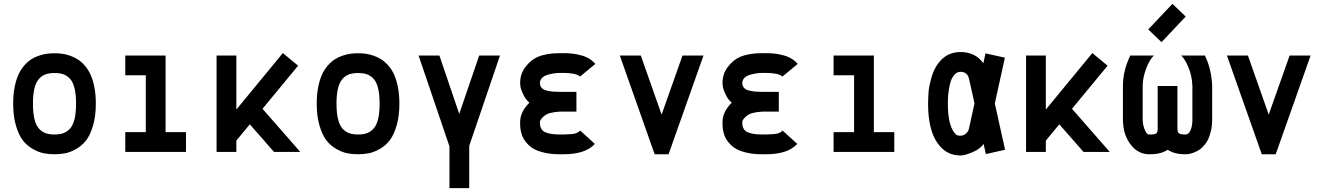

<svg xmlns="http://www.w3.org/2000/svg" viewBox="-20 -788 6864 996"><path d="M477.1 -250.5Q477.1 -185.5 462.6 -136.5Q448.2 -87.4 426.8 -59.8Q405.3 -32.2 375 -15.1Q344.7 2 318.4 7.1Q292 12.2 262.7 12.2Q233.4 12.2 207 7.1Q180.7 2 150.4 -15.1Q120.1 -32.2 98.6 -59.8Q77.1 -87.4 62.7 -136.5Q48.3 -185.5 48.3 -250.5Q48.3 -297.4 55.9 -335.9Q63.5 -374.5 75.7 -401.1Q87.9 -427.7 105.7 -448Q123.5 -468.3 142.1 -480.2Q160.6 -492.2 182.9 -499.5Q205.1 -506.8 223.6 -509.3Q242.2 -511.7 262.7 -511.7Q282.7 -511.7 301.8 -509.3Q320.8 -506.8 342.8 -499.3Q364.7 -491.7 383.3 -480Q401.9 -468.3 419.7 -448Q437.5 -427.7 449.7 -401.1Q461.9 -374.5 469.5 -335.9Q477.1 -297.4 477.1 -250.5ZM262.7 -409.2Q234.9 -409.2 215.1 -401.9Q195.3 -394.5 180.4 -376.7Q165.5 -358.9 158.2 -327.6Q150.9 -296.4 150.9 -250.5Q150.9 -202.1 158.9 -169.7Q167 -137.2 182.6 -120.4Q198.2 -103.5 217.3 -96.9Q236.3 -90.3 262.7 -90.3Q289.6 -90.3 308.6 -97.2Q327.6 -104 343.3 -121.1Q358.9 -138.2 366.7 -170.4Q374.5 -202.6 374.5 -250.5Q374.5 -297.9 366.7 -330.1Q358.9 -362.3 343.3 -379.2Q327.6 -396 308.6 -402.6Q289.6 -409.2 262.7 -409.2Z M629.9 -500H838.9V-102.5H944.8V0H629.9V-102.5H736.3V-397.5H629.9Z M1206.1 0H1103.5V-500H1206.1V-219.7L1447.3 -512.7L1526.4 -447.3L1341.8 -223.6L1537.6 0H1401.4L1275.9 -143.1L1206.1 -58.6Z M2051.8 -250.5Q2051.8 -185.5 2037.4 -136.5Q2022.9 -87.4 2001.5 -59.8Q1980 -32.2 1949.7 -15.1Q1919.4 2 1893.1 7.1Q1866.7 12.2 1837.4 12.2Q1808.1 12.2 1781.7 7.1Q1755.4 2 1725.1 -15.1Q1694.8 -32.2 1673.3 -59.8Q1651.9 -87.4 1637.5 -136.5Q1623 -185.5 1623 -250.5Q1623 -297.4 1630.6 -335.9Q1638.2 -374.5 1650.4 -401.1Q1662.6 -427.7 1680.4 -448Q1698.2 -468.3 1716.8 -480.2Q1735.4 -492.2 1757.6 -499.5Q1779.8 -506.8 1798.3 -509.3Q1816.9 -511.7 1837.4 -511.7Q1857.4 -511.7 1876.5 -509.3Q1895.5 -506.8 1917.5 -499.3Q1939.5 -491.7 1958 -480Q1976.6 -468.3 1994.4 -448Q2012.2 -427.7 2024.4 -401.1Q2036.6 -374.5 2044.2 -335.9Q2051.8 -297.4 2051.8 -250.5ZM1837.4 -409.2Q1809.6 -409.2 1789.8 -401.9Q1770 -394.5 1755.1 -376.7Q1740.2 -358.9 1732.9 -327.6Q1725.6 -296.4 1725.6 -250.5Q1725.6 -202.1 1733.6 -169.7Q1741.7 -137.2 1757.3 -120.4Q1772.9 -103.5 1792 -96.9Q1811 -90.3 1837.4 -90.3Q1864.3 -90.3 1883.3 -97.2Q1902.3 -104 1918 -121.1Q1933.6 -138.2 1941.4 -170.4Q1949.2 -202.6 1949.2 -250.5Q1949.2 -297.9 1941.4 -330.1Q1933.6 -362.3 1918 -379.2Q1902.3 -396 1883.3 -402.6Q1864.3 -409.2 1837.4 -409.2Z M2311.5 188V-28.8L2151.4 -500H2259.3L2362.3 -197.3L2465.8 -500H2573.7L2414.1 -31.2V188Z M2989.3 -391.1Q2966.8 -409.7 2903.8 -409.7H2882.3Q2869.6 -409.7 2854.7 -407.5Q2839.8 -405.3 2822 -400.4Q2804.2 -395.5 2792.5 -384.3Q2780.8 -373 2780.8 -357.4Q2780.8 -341.8 2790.3 -331.8Q2799.8 -321.8 2817.6 -317.9Q2835.4 -314 2849.6 -312.7Q2863.8 -311.5 2884.3 -311.5H2970.2V-209H2884.3Q2853 -207 2831.8 -201.2Q2810.5 -195.3 2793.9 -178.2Q2780.8 -164.1 2780.8 -154.8V-146.5Q2783.2 -112.8 2808.6 -102.1Q2835.4 -90.3 2882.3 -90.3H2903.8Q2946.3 -91.3 2962.6 -95.2Q2979 -99.1 2989.7 -110.8L3065.9 -41.5Q3017.1 12.2 2903.8 12.2H2882.3Q2841.8 12.2 2808.8 5.1Q2775.9 -2 2755.1 -12.5Q2734.4 -22.9 2719 -38.8Q2703.6 -54.7 2696 -68.4Q2688.5 -82 2684.1 -99.1Q2679.7 -116.2 2679 -125.7Q2678.2 -135.3 2678.2 -146.5V-154.8Q2678.2 -207.5 2726.1 -255.4Q2706.5 -272 2694.6 -297.4Q2682.6 -322.8 2680.4 -336.2Q2678.2 -349.6 2678.2 -357.4Q2678.2 -405.3 2706.5 -441.7Q2734.9 -478 2768.1 -492.2Q2814 -512.2 2882.3 -512.2H2903.8Q2923.8 -512.2 2941.9 -510.5Q2960 -508.8 2973.9 -505.9Q2987.8 -502.9 2999.8 -499.5Q3011.7 -496.1 3021.2 -491.5Q3030.8 -486.8 3037.6 -482.9Q3044.4 -479 3050 -474.1Q3055.7 -469.2 3058.6 -466.6Q3061.5 -463.9 3064.9 -460L3068.4 -456.5Z M3376 12.2 3195.3 -500H3304.2L3412.1 -193.4L3520.5 -500H3629.4L3448.2 12.2Z M4039.1 -391.1Q4016.6 -409.7 3953.6 -409.7H3932.1Q3919.4 -409.7 3904.5 -407.5Q3889.6 -405.3 3871.8 -400.4Q3854 -395.5 3842.3 -384.3Q3830.6 -373 3830.6 -357.4Q3830.6 -341.8 3840.1 -331.8Q3849.6 -321.8 3867.4 -317.9Q3885.3 -314 3899.4 -312.7Q3913.6 -311.5 3934.1 -311.5H4020V-209H3934.1Q3902.8 -207 3881.6 -201.2Q3860.4 -195.3 3843.8 -178.2Q3830.6 -164.1 3830.6 -154.8V-146.5Q3833 -112.8 3858.4 -102.1Q3885.3 -90.3 3932.1 -90.3H3953.6Q3996.1 -91.3 4012.5 -95.2Q4028.8 -99.1 4039.6 -110.8L4115.7 -41.5Q4066.9 12.2 3953.6 12.2H3932.1Q3891.6 12.2 3858.6 5.1Q3825.7 -2 3804.9 -12.5Q3784.2 -22.9 3768.8 -38.8Q3753.4 -54.7 3745.8 -68.4Q3738.3 -82 3733.9 -99.1Q3729.5 -116.2 3728.8 -125.7Q3728 -135.3 3728 -146.5V-154.8Q3728 -207.5 3775.9 -255.4Q3756.3 -272 3744.4 -297.4Q3732.4 -322.8 3730.2 -336.2Q3728 -349.6 3728 -357.4Q3728 -405.3 3756.3 -441.7Q3784.7 -478 3817.9 -492.2Q3863.8 -512.2 3932.1 -512.2H3953.6Q3973.6 -512.2 3991.7 -510.5Q4009.8 -508.8 4023.7 -505.9Q4037.6 -502.9 4049.6 -499.5Q4061.5 -496.1 4071 -491.5Q4080.6 -486.8 4087.4 -482.9Q4094.2 -479 4099.9 -474.1Q4105.5 -469.2 4108.4 -466.6Q4111.3 -463.9 4114.7 -460L4118.2 -456.5Z M4304.2 -500H4513.2V-102.5H4619.1V0H4304.2V-102.5H4410.6V-397.5H4304.2Z M5140.6 -251.5 5193.8 -11.2 5094.2 11.2 5082.5 -41Q5064.9 -15.6 5024.9 1.5Q4984.9 18.6 4962.4 18.6Q4889.6 18.6 4845.2 -43Q4794.4 -112.8 4794.4 -250.5Q4794.9 -287.6 4797.4 -315.4Q4799.8 -343.3 4811.8 -385.5Q4823.7 -427.7 4845.2 -457Q4889.6 -518.1 4962.4 -518.1Q5039.6 -518.1 5081.1 -460L5092.3 -511.2L5192.9 -488.8ZM4962.4 -415.5Q4944.3 -415.5 4931.2 -400.1Q4918 -384.8 4911.6 -365.2Q4905.3 -345.7 4901.6 -318.6Q4897.9 -291.5 4897.5 -277.6Q4897 -263.7 4897 -250.5Q4897 -146.5 4928.2 -103Q4938 -89.8 4944.1 -86.9Q4950.2 -84 4962.4 -84Q4978 -84 4990.7 -95Q5003.4 -106 5006.3 -120.1L5035.2 -251.5L5006.8 -379.4Q4998.5 -415.5 4962.4 -415.5Z M5405.3 0H5302.7V-500H5405.3V-219.7L5646.5 -512.7L5725.6 -447.3L5541 -223.6L5736.8 0H5600.6L5475.1 -143.1L5405.3 -58.6Z M6230.5 -500Q6264.6 -429.7 6268.1 -342.8V-164.6Q6268.1 -122.1 6253.9 -82Q6245.6 -57.6 6230.7 -39.1Q6215.8 -20.5 6201.7 -11.2Q6187.5 -2 6171.6 3.9Q6155.8 9.8 6146.7 11Q6137.7 12.2 6131.8 12.2H6126.5Q6071.8 12.2 6037.6 -11.2Q6003.4 12.2 5944.8 12.2H5939Q5907.2 12.2 5879.9 -5.4Q5852.5 -22.9 5833.5 -55.7Q5829.1 -63 5825.7 -70.1Q5822.3 -77.1 5819.6 -84.2Q5816.9 -91.3 5814.9 -96.9Q5813 -102.5 5811.5 -110.1Q5810.1 -117.7 5809.3 -121.8Q5808.6 -126 5807.6 -133.8Q5806.6 -141.6 5806.4 -144.3Q5806.2 -147 5805.7 -155Q5805.2 -163.1 5805.2 -164.1V-342.8Q5805.2 -420.9 5843.3 -500H5965.8Q5943.8 -480 5925.8 -432.4Q5907.7 -384.8 5907.7 -342.8V-164.1Q5909.2 -138.7 5916.3 -120.4Q5923.3 -102.1 5929.4 -96.2Q5935.5 -90.3 5939 -90.3H5944.8Q5972.2 -90.3 5978.8 -96.2Q5985.4 -102.1 5985.4 -120.6V-341.8H6087.9V-120.6Q6087.9 -112.8 6088.9 -108.4Q6089.8 -104 6093.3 -99.1Q6096.7 -94.2 6105 -92.3Q6113.3 -90.3 6126.5 -90.3H6131.8Q6148.9 -92.3 6157.2 -115Q6165.5 -137.7 6165.5 -164.6V-342.8Q6163.1 -397.5 6144.3 -440.7Q6125.5 -483.9 6107.4 -500ZM6005.4 -569.3 5936.5 -635.3 6062 -768.1 6130.9 -702.1Z M6525.4 12.2 6344.7 -500H6453.6L6561.5 -193.4L6669.9 -500H6778.8L6597.7 12.2Z"/></svg>

Font: Anka/Coder Condensed
Style: Bold
Weight: 700
Width: 4
Monospace: yes
Version: Version 001.100